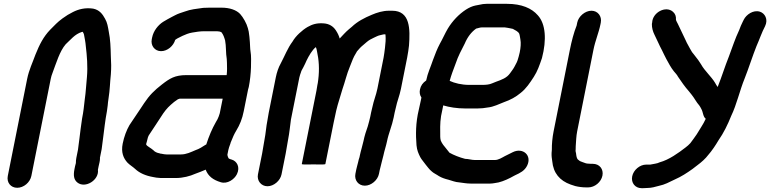

<svg xmlns="http://www.w3.org/2000/svg" viewBox="-20 -771 4020 1002"><path d="M143.7 147 244.7 -359C246.8 -369.7 249.9 -380 253.9 -390C273.7 -442.1 291.2 -503.5 322.8 -540C348.7 -563.5 370.3 -592.7 406.6 -604C407.9 -604 409.6 -604.3 411.8 -605C414.3 -599.6 417.7 -595.6 418.6 -589C422.1 -569.8 426 -552.7 427.8 -530C433.6 -480.9 438.6 -425.2 433.7 -369C429.3 -328.6 428.5 -293.4 422.3 -252C417.9 -214 416 -190.3 408.3 -152C402.9 -116.5 398.3 -79 394.4 -47C392.4 -37.2 392.6 -28 390.6 -18C389.7 -10 388.5 -0.7 387 10L378.4 53C376.7 61.7 375.9 70.7 376 80C374.3 85.3 372.8 91 371.6 97L368.6 112C362.1 145 365.6 167 383.8 181.5C424.7 214.3 498.2 168.5 491 115L494.6 97C497.5 82.7 501.8 70.4 501.8 56C501.3 55.3 501.2 54.3 501.4 53L510.6 7C517.3 -38.5 520.3 -73.5 526.6 -118L531.7 -154C534.5 -168 536.7 -180.3 538.1 -191L542.1 -221C542.8 -231 544.2 -243.3 546.5 -258C553.8 -303.4 553.7 -339.3 558.5 -383C561.1 -418.2 560.5 -443.8 558.4 -478C557.4 -522.7 556 -566.2 547.8 -605C543.1 -631.5 540.3 -652.3 528.4 -673C514.8 -698.3 498.6 -719.4 465.9 -726C424.8 -732 390 -723.2 360.3 -708C337.2 -695.9 329.3 -691.7 306.3 -675C278.3 -654.7 265.6 -639.2 242 -616C207.1 -579.9 186.2 -539 165 -486C150.3 -444.9 131.1 -406.1 121.7 -359L20.7 147C13.8 181.1 35.8 209 69.8 209C103.8 209 136.8 181.1 143.7 147Z M1166.8 36 1171.6 12C1173.2 7.3 1174.5 2.7 1175.4 -2C1177.9 -8 1180.2 -14.3 1182.2 -21C1183 -25 1184.5 -29.3 1186.8 -34C1195 -54.7 1201.7 -70.6 1212.8 -89C1231.7 -119.9 1244 -150.4 1252.1 -191L1274.7 -304C1275.5 -308 1276.7 -312.3 1278.3 -317C1285 -350.7 1288.8 -387.6 1289.8 -420C1290.3 -446.3 1291.7 -480.1 1287.4 -503C1285 -516.5 1285.3 -535.9 1284 -551L1281.6 -579C1280.4 -589.7 1279.2 -598.7 1278 -606L1273.6 -624C1267.3 -648.5 1249 -680.6 1233.3 -698C1213.6 -718.6 1179.4 -731 1135.9 -731H1072.9C1062.9 -731 1052.2 -730.7 1040.7 -730C1005.6 -725.1 974.4 -722.2 944.9 -711C925.9 -704.5 909.3 -700 892.9 -691L877.4 -683C865.3 -677.1 843 -664 831.2 -657C805.9 -640.7 781 -611 773.8 -575L772 -566C765.4 -533 787.6 -504 820.6 -504C854.2 -504 885.6 -531.8 894.4 -563C899.7 -567.4 908.4 -572.1 912.6 -574L932.6 -584C946.2 -590.2 966 -598.6 983 -601C1002.4 -604.4 1024 -608 1046.4 -608H1111.4C1114.7 -608 1118 -607.7 1121.2 -607C1126.7 -607 1131.3 -604.1 1135.4 -603C1146 -589.8 1150 -576 1154.8 -560C1160.7 -530.8 1158 -492.6 1163.4 -463L1164.4 -443C1164.8 -420.8 1165.7 -404.8 1163.3 -382L1162.7 -379H952.7C892.5 -379 865.6 -361.6 824.9 -330C785.3 -299.4 759.8 -273.9 732.5 -233L715.3 -207C695.3 -178.4 675.2 -146.1 655.6 -118C640.2 -91.7 627.4 -57.1 620.2 -21C611.2 24.1 624 54.9 645.4 78C656.8 90 674.3 100 685.8 111C708 132.1 740.4 146.3 779.5 153L795.9 156C803.1 156.7 810.6 157.3 818.5 158H899.5C933.9 158 971.9 148.3 998.8 136C1015.8 129.7 1037.4 121.6 1052 115L1053.2 114C1066.2 148.9 1092.7 168.1 1132.1 180C1166.6 190.7 1203.2 164.9 1216.4 138C1234.7 100.8 1215.9 69.8 1189.6 62C1184.6 60.5 1180 59.4 1175.6 57H1174.6C1170.6 52 1167.2 43 1166.8 36ZM1142.1 -256 1126.9 -180 1121.7 -164C1117.8 -153.2 1113.2 -144.1 1106.7 -134C1086 -97.8 1070.3 -59.7 1056.4 -17L1052 -15L1028 0C1019.2 4.7 1011.1 9.3 999.4 13C976.8 22.5 953 35 924 35H849C845 35 841.1 34.7 837.2 34L820.8 31C817.5 31 814.6 30.3 812.2 29C800.3 27.3 786.7 20.9 780.4 13C774.1 7.7 766.3 2 756.8 -4C751.2 -8 744.4 -11.9 742.6 -18L743.2 -21C743.9 -24.3 745 -28.3 746.6 -33C749 -45.2 753.3 -62.3 760 -70C777.6 -98.1 799.9 -128.7 817.3 -157L831.7 -179C850.2 -205.3 862.6 -217.3 888.7 -239C897.2 -245 903.8 -249.7 908.5 -253L914.9 -255C915.7 -255.7 916.4 -256 917.1 -256Z M1360 -40C1356 -19.9 1351.9 10.3 1348 30L1326.2 139C1319.7 172 1342.9 201 1375.9 201C1408.9 201 1442.7 172 1449.2 139L1471 30C1475.2 8.9 1479 -19.8 1483.6 -43C1490.6 -78.4 1493.7 -114.1 1498.3 -147L1542.3 -367C1543.9 -375.4 1548.3 -387.1 1550.7 -394C1552.3 -402.4 1558.5 -410.3 1562.6 -419L1572.6 -439L1579.8 -455C1591.8 -479.7 1608.8 -509.2 1627.8 -525C1629.4 -523 1630.1 -521.7 1630 -521C1631.7 -516.3 1633.2 -510.3 1634.4 -503C1643.9 -459.5 1648 -411.2 1640.7 -354C1639.6 -348.7 1638.9 -343.3 1638.5 -338L1636.3 -327C1635.1 -317.7 1633.5 -308 1631.5 -298L1555 85C1554.5 87.7 1574.7 88.3 1615.6 87C1656.7 88.3 1677.5 87.7 1678 85L1721.2 -131C1725.4 -152.3 1729.9 -173.3 1734.7 -194C1744.1 -234 1756.9 -268.4 1766.9 -305C1780.2 -342.6 1790.4 -387 1805 -421C1813.9 -441.2 1818 -456.9 1828.2 -477L1842 -501L1842.2 -502C1847.3 -507.3 1852.9 -513.7 1859 -521C1869.4 -532 1884.7 -542.7 1894.2 -552C1905.7 -561.6 1916.7 -567.7 1930.6 -574C1940.1 -577.9 1951.7 -585 1962.2 -587L1979 -591C1981.1 -591.7 1983.2 -592 1985.2 -592H1991.2C1992 -589.3 1992.3 -587.3 1992 -586C1993.6 -567.3 1992.1 -544.7 1989.2 -522L1985.6 -494C1984.7 -486 1983.4 -478 1981.8 -470L1949.7 -309C1942.5 -273.1 1930.4 -247.3 1923.1 -211C1920.5 -201 1918.3 -192 1916.7 -184L1912.1 -161C1910.7 -153.7 1908.8 -146 1906.5 -138L1899.4 -112C1891.1 -89.3 1882.1 -60.6 1877.2 -36C1873.4 -17.2 1862.2 18.9 1858 40L1856.2 49C1853.3 57 1850.8 66 1848.8 76C1847.8 81.3 1846.4 86.7 1844.6 92C1843 100 1841.3 107 1839.4 113L1834.8 136C1828.2 169.3 1850.5 198 1884 198C1917.4 198 1951.2 169.3 1957.8 136L1961.6 117C1964.2 104.3 1969.1 89.9 1971.8 76C1974.4 63 1978.4 53.1 1981 40C1985.7 16.6 1995.3 -11.3 1999.8 -34C2008.1 -75.7 2026 -115 2034.5 -158L2039.7 -184C2041.2 -191.3 2043.1 -199.3 2045.5 -208C2052.7 -243.7 2065 -270.3 2072.3 -307L2104.8 -470C2107.1 -481.3 2109 -492.7 2110.6 -504L2114.4 -533C2120.8 -618.8 2121.3 -715 2026.7 -715H2009.7C1977.7 -715 1946.8 -705.2 1920.6 -694C1881.7 -677.8 1845.3 -659.1 1816 -631L1800.4 -618C1783.7 -604.1 1767.3 -585.2 1752.8 -570C1748.2 -585.2 1743.5 -595.9 1733.2 -612C1718.4 -634.7 1697.2 -647 1669.6 -649C1633.9 -651.8 1609.6 -644.2 1584.8 -630C1556.6 -613.4 1522.9 -583 1506.6 -554C1481 -520.1 1465.6 -478.3 1444.6 -439C1433.5 -419.9 1424.3 -392.3 1419.3 -367L1382.3 -182C1379.9 -170 1377.7 -157.3 1375.8 -144C1368.6 -108.3 1367.2 -76 1360 -40Z M2407.4 58C2377.2 50.1 2348.8 38.8 2325.8 26L2293 -15C2287.1 -22.3 2284.9 -28.2 2280.4 -37C2276.9 -48.7 2277.2 -63.7 2277.4 -82C2276.7 -119.3 2277.3 -152.7 2288.3 -197L2293.1 -221C2325.3 -211.3 2365.4 -205 2406.9 -205H2472.9C2491.4 -205 2508.6 -206.9 2524.9 -210C2556.1 -212.8 2584.5 -228.4 2610.5 -238C2644.1 -249.7 2671.3 -264.5 2697.1 -286C2726.1 -308.8 2745.4 -338.3 2765.9 -370C2784.8 -398.9 2795.5 -430.4 2808.4 -468C2833.4 -563.4 2827.8 -646.2 2786.9 -691C2754.7 -728.3 2701.7 -751 2625.9 -751H2518.9C2506.9 -751 2494.3 -749.3 2480.9 -746L2460.1 -742C2444.8 -738.7 2428.7 -731.7 2411.9 -721C2374.8 -696.8 2341.8 -662.5 2317.2 -622C2303.5 -599.2 2289.1 -566.1 2275.2 -542C2261.7 -516.7 2250.5 -487.7 2239.2 -457C2227.6 -421.6 2211.8 -389.8 2204.1 -351C2186.3 -339 2175.5 -323.3 2171.7 -304C2168.5 -288 2171 -274 2179.3 -262L2176.7 -249C2172.4 -231 2168.8 -214.3 2165.7 -199C2148.8 -128.9 2149.3 -67.8 2153.6 -13C2156.1 13.8 2163.9 30.4 2173.2 49C2180.4 62.6 2192.6 75.1 2201.4 88L2215 105C2220.9 112.3 2226.7 118.3 2232.4 123C2242.3 132.7 2258.3 139.3 2270.5 148C2284.4 156.4 2302 162.5 2320.7 167C2340 172.1 2354.4 179.5 2377.9 181C2397.5 183.2 2414.3 187 2435.7 187H2538.7C2552.3 187 2569.1 182.8 2581.9 181C2607.8 174.8 2640 159.7 2661.7 147C2664.7 145 2667.3 143.7 2669.5 143C2694.6 131.5 2717.7 120 2730.7 94C2757.9 39.5 2708.3 -2.5 2656.4 23C2643.1 30.8 2628.3 36 2614.2 44C2601.2 51 2581.4 64 2563.2 64H2457.2C2441.1 64 2424.4 58 2407.4 58ZM2494.4 -628H2614.4C2621.4 -626.7 2626.9 -625.8 2630.9 -625.5C2639.9 -624.7 2648.7 -621.2 2657.8 -620L2658.6 -619L2674.8 -610C2678.9 -607.3 2682.9 -604 2686.8 -600C2687.7 -598 2688.7 -596.3 2689.8 -595C2692.9 -587.2 2694.2 -572 2695.8 -565C2699.4 -547.1 2697.3 -522.2 2692.4 -498C2689.6 -483.9 2684.7 -468.1 2681 -456L2677 -446C2669 -431 2663.5 -418.3 2654 -405.5C2645.3 -393.8 2638.7 -382.4 2627.5 -373C2604.8 -354.1 2574.9 -348.2 2548.1 -336C2534.3 -329.7 2516 -328 2497.5 -328H2428.5C2389.1 -328 2352 -337.1 2326.7 -349C2331.2 -365 2335.7 -379.3 2340.3 -392L2357.4 -438C2371.8 -480.7 2386.9 -506.9 2405.6 -544C2419.9 -577.8 2439.5 -603.6 2465.2 -622H2466.2C2474.9 -623.7 2485.1 -628 2494.4 -628Z M2992.4 -653 2989.4 -638C2974.5 -600.8 2962.8 -555.2 2954 -511L2869 -85C2862.7 -53.6 2859.4 -17.2 2860 10L2858.6 27C2857.9 41.8 2859.8 57.4 2862 70C2867.4 132.2 2901.5 172 2957.7 192L2982.1 200C2999.6 204.3 3018.9 207 3040.7 207H3049.7C3083.8 207 3117.2 179.5 3124 145.5C3130.7 111.5 3108.4 84 3074.2 84H3065.2C3061.2 84 3056.3 83.7 3050.4 83C3045.8 83 3041.2 82.3 3036.8 81L3020 75C3011.1 72.3 3004.9 69.4 2999.2 64C2988.7 58.2 2987.8 41 2986.2 29C2985.2 24.1 2982.6 17 2984.2 9L2984.6 -8C2986.4 -31.9 2987.1 -60.8 2992 -85L3077 -511C3086.8 -560.2 3104.7 -599.6 3113.6 -644L3115.4 -653C3122 -686 3099.8 -715 3066.7 -715C3033.7 -715 2999 -686 2992.4 -653Z M3383.4 -653 3382 -646C3381.5 -625.7 3387.6 -605.7 3395 -591C3408.5 -564.7 3420.2 -535.3 3434.6 -509C3443.3 -492.5 3448.2 -479.2 3457.4 -463C3470 -440.1 3481.1 -418.5 3496.7 -399C3503.5 -390.4 3513.3 -381.3 3518.1 -371C3535.4 -345.3 3554.1 -318.2 3575.7 -294L3590.1 -276C3604.7 -257.8 3613.9 -237.9 3629.1 -221C3633.8 -215.2 3635.5 -210.3 3640.3 -202C3649.8 -184.8 3648.3 -163 3663.1 -151C3649.9 -121.4 3630.9 -96 3616 -70C3606.2 -54.4 3593.1 -38.8 3582.8 -24C3576.2 -16.4 3566.2 -7.7 3557.2 -1C3520.2 27.5 3471.4 62.9 3422.8 76C3409.2 83.3 3388.8 84.3 3373.4 88H3352.4C3319.1 88 3285.8 116 3279.2 149.5C3272.5 183 3294.6 211 3327.9 211H3336.9C3344.9 211 3351.9 210.7 3358.1 210C3379 210 3399.5 204.3 3418.3 199C3450.2 192.4 3471.5 180 3500.9 166C3536.2 150.6 3565.4 131.3 3593.8 111L3619.8 91C3640.6 75.7 3662.4 56.3 3676.6 37L3689.8 21C3694.5 14.3 3699.5 7.3 3705 0C3714.8 -13.2 3720.8 -25 3729.8 -39C3756.1 -76.5 3777.5 -119.9 3796.3 -167C3824.2 -224.3 3840.8 -299.9 3866.3 -362C3886.9 -413.7 3907.5 -479.3 3927.8 -530C3943.3 -564.5 3955.7 -602.4 3972.6 -634C3990.6 -670.7 3971.1 -702.1 3945.7 -710C3911.2 -720.7 3874.6 -694.9 3861.4 -668L3856.4 -658C3849.1 -643.4 3843.3 -630.1 3837.6 -614C3815.3 -566.9 3804 -529.2 3784.2 -477C3761.4 -419.9 3748.1 -374.2 3725.3 -317C3720.1 -323.5 3716.1 -331.4 3711.7 -339C3691.7 -372.3 3657.8 -400.5 3638.8 -435L3629.6 -449C3622.2 -461.4 3609.8 -474.5 3601.2 -487L3591.6 -499C3583.4 -511.5 3578.6 -522.3 3570.2 -537C3561.3 -551.8 3557.9 -563.8 3549.6 -579C3538.6 -601.3 3528.2 -625 3517.2 -647C3513.6 -654.7 3510.1 -659 3508 -666L3507.6 -669C3508.9 -685.7 3503.8 -699.2 3492.1 -709.5C3454.8 -742.8 3385.5 -706.4 3383.4 -653Z"/></svg>

Font: Smoothie
Style: It
Weight: 400
Foundry: Cannot Into Space Fonts
Version: Version 0.8